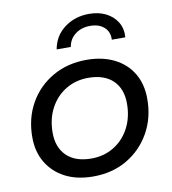

<svg xmlns="http://www.w3.org/2000/svg" viewBox="-83 -817 802 895"><g transform="rotate(-10 317.5 -369.0)"><path d="M287 6Q211 6 155.5 -22.5Q100 -51 69 -102.5Q38 -154 38 -223Q38 -313 78 -383.5Q118 -454 188.5 -494.5Q259 -535 349 -535Q424 -535 480 -507Q536 -479 566.5 -428Q597 -377 597 -307Q597 -217 557 -146.5Q517 -76 447.5 -35Q378 6 287 6ZM293 -78Q353 -78 400 -107Q447 -136 473.5 -186.5Q500 -237 500 -302Q500 -372 459 -411.5Q418 -451 342 -451Q283 -451 236 -422.5Q189 -394 162 -343.5Q135 -293 135 -227Q135 -158 176 -118Q217 -78 293 -78ZM221 -607Q232 -670 281.5 -707Q331 -744 398 -744Q443 -744 477 -727Q511 -710 530 -679.5Q549 -649 546 -607H482Q484 -644 459.5 -666Q435 -688 393 -688Q352 -688 323 -666Q294 -644 288 -607Z"/></g></svg>

Font: MOST Montserrat Medium
Style: Italic
Weight: 500
Italic angle: -11.3°
Designer: Julieta Ulanovsky
Foundry: Julieta Ulanovsky
Version: Version 8.000;March 11, 2024;FontCreator 15.0.0.2926 64-bit